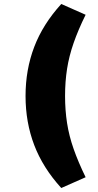

<svg xmlns="http://www.w3.org/2000/svg" viewBox="-20 -744 490 962"><path d="M287 198Q195 97 151.5 -17Q108 -131 108 -263Q108 -395 151.5 -509Q195 -623 287 -724L409 -670Q372 -595 349 -529Q326 -463 316 -399Q306 -335 306 -263Q306 -192 316 -127.5Q326 -63 349 2.5Q372 68 409 144Z"/></svg>

Font: Nunito Sans 10pt SemiExpanded Black
Style: Regular
Weight: 900
Width: 6
Designer: Vernon Adams
Foundry: Vernon Adams
Version: Version 3.101;gftools[0.9.27]